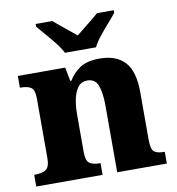

<svg xmlns="http://www.w3.org/2000/svg" viewBox="-85 -842 845 918"><g transform="rotate(-10 338.0 -383.0)"><path d="M17 0V-57H21Q55 -57 74 -69Q93 -81 93 -125V-415Q93 -456 76 -467.5Q59 -479 26 -479H22V-536H252L265 -469H270Q291 -504 325 -527Q359 -550 422 -550Q502 -550 543.5 -504.5Q585 -459 585 -358V-128Q585 -82 599 -69.5Q613 -57 647 -57H651V0H410V-322Q410 -386 396.5 -421.5Q383 -457 345 -457Q316 -457 299.5 -435.5Q283 -414 276 -379.5Q269 -345 269 -305V-122Q269 -81 285.5 -69Q302 -57 335 -57H339V0ZM263 -606Q252 -629 231 -655.5Q210 -682 187.5 -708Q165 -734 149 -753V-766H230Q242 -755 262 -739Q282 -723 302.5 -706Q323 -689 338 -677Q353 -689 374 -706Q395 -723 415 -739Q435 -755 447 -766H528V-753Q513 -734 490 -708Q467 -682 446 -655.5Q425 -629 414 -606Z"/></g></svg>

Font: Noto Serif Telugu ExtraBold
Style: Regular
Weight: 800
Designer: Jelle Bosma - Monotype Design Team
Foundry: Monotype Imaging Inc.
Version: Version 2.005; ttfautohint (v1.8.4.7-5d5b)